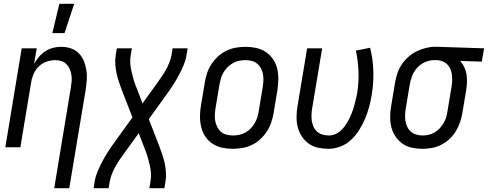

<svg xmlns="http://www.w3.org/2000/svg" viewBox="-20 -774 2564 1009"><path d="M265 215 352 -312Q355 -329 356.5 -346Q358 -363 355.5 -379.5Q353 -396 346.5 -411Q340 -426 329 -437Q318 -448 302.5 -453Q287 -458 270 -458Q247 -458 223.5 -449.5Q200 -441 182.5 -423.5Q165 -406 155.5 -383Q146 -360 143 -337L87 0H8L94 -520H173L159 -438Q170 -458 184.5 -475Q199 -492 218 -504.5Q237 -517 258.5 -522.5Q280 -528 301 -528Q327 -528 351.5 -520Q376 -512 393.5 -494.5Q411 -477 420.5 -454Q430 -431 434 -405.5Q438 -380 436 -353.5Q434 -327 430 -301L344 215ZM255 -600 292 -754H370L319 -600Z M472 215 478 178Q482 153 492.5 128Q503 103 515.5 79Q528 55 542.5 31.5Q557 8 573 -14L676 -157L621 -299Q613 -320 605.5 -342Q598 -364 593 -387Q588 -410 586 -434.5Q584 -459 588 -483L594 -520H673L667 -483Q663 -462 664.5 -441.5Q666 -421 670.5 -401Q675 -381 680.5 -361.5Q686 -342 693 -324L729 -231L802 -332Q814 -349 827 -367.5Q840 -386 850.5 -404.5Q861 -423 869 -443Q877 -463 881 -483L887 -520H966L960 -483Q956 -458 945.5 -433Q935 -408 922.5 -384Q910 -360 895.5 -336.5Q881 -313 865 -291L762 -148L817 -6Q825 15 832.5 37Q840 59 845 82Q850 105 852 129.5Q854 154 850 178L844 215H765L771 178Q775 157 773.5 136.5Q772 116 767.5 96Q763 76 757.5 56.5Q752 37 745 19L709 -74L636 27Q623 44 610.5 62.5Q598 81 587.5 99.5Q577 118 569 138Q561 158 557 178L551 215Z M1203 8Q1174 8 1146.5 2Q1119 -4 1096.5 -19Q1074 -34 1059 -56.5Q1044 -79 1037.5 -106Q1031 -133 1031 -161.5Q1031 -190 1036 -219L1056 -339Q1060 -364 1068 -389Q1076 -414 1091 -436.5Q1106 -459 1126 -477.5Q1146 -496 1170 -507.5Q1194 -519 1219.5 -523.5Q1245 -528 1270 -528Q1299 -528 1326.5 -522Q1354 -516 1376.5 -501Q1399 -486 1414.5 -463.5Q1430 -441 1436.5 -414Q1443 -387 1442.5 -358.5Q1442 -330 1438 -301L1418 -181Q1414 -156 1405.5 -131Q1397 -106 1382.5 -83.5Q1368 -61 1348 -42.5Q1328 -24 1304 -12.5Q1280 -1 1254 3.5Q1228 8 1203 8ZM1204 -62Q1220 -62 1237 -65.5Q1254 -69 1269.5 -77.5Q1285 -86 1297.5 -99Q1310 -112 1319 -127.5Q1328 -143 1333 -159.5Q1338 -176 1340 -192L1360 -312Q1363 -330 1364 -347.5Q1365 -365 1362.5 -381.5Q1360 -398 1352.5 -413Q1345 -428 1332.5 -438.5Q1320 -449 1304 -453.5Q1288 -458 1270 -458Q1254 -458 1236.5 -454.5Q1219 -451 1204 -442.5Q1189 -434 1176 -421Q1163 -408 1154 -392.5Q1145 -377 1140.5 -360.5Q1136 -344 1133 -328L1113 -208Q1110 -190 1109 -172.5Q1108 -155 1111 -138.5Q1114 -122 1121.5 -107Q1129 -92 1141 -81.5Q1153 -71 1169.5 -66.5Q1186 -62 1204 -62Z M1707 8Q1678 8 1650.5 2Q1623 -4 1602 -19.5Q1581 -35 1566 -57.5Q1551 -80 1544.5 -106.5Q1538 -133 1538.5 -162Q1539 -191 1544 -219L1594 -520H1673L1621 -208Q1618 -191 1617 -173.5Q1616 -156 1618.5 -139.5Q1621 -123 1627.5 -108Q1634 -93 1646 -82.5Q1658 -72 1674 -67Q1690 -62 1708 -62Q1725 -62 1742 -69Q1759 -76 1772.5 -89Q1786 -102 1796.5 -117.5Q1807 -133 1815 -149Q1823 -165 1829.5 -182Q1836 -199 1840.5 -216Q1845 -233 1849.5 -250Q1854 -267 1857 -284Q1866 -341 1864 -398Q1862 -455 1850 -508L1925 -523Q1940 -464 1942 -400.5Q1944 -337 1933 -273Q1928 -242 1919.5 -211Q1911 -180 1898.5 -150Q1886 -120 1868 -91.5Q1850 -63 1826 -40Q1802 -17 1770 -4.5Q1738 8 1707 8Z M2200 8Q2171 8 2143.5 2Q2116 -4 2094.5 -19.5Q2073 -35 2058 -57.5Q2043 -80 2036.5 -106.5Q2030 -133 2030.5 -162Q2031 -191 2036 -219L2056 -339Q2060 -364 2068 -388Q2076 -412 2090.5 -434Q2105 -456 2125 -474Q2145 -492 2168 -503.5Q2191 -515 2216 -521.5Q2241 -528 2265 -528H2281L2524 -520L2512 -450L2398 -454Q2411 -440 2419.5 -422Q2428 -404 2431.5 -384Q2435 -364 2434 -343Q2433 -322 2430 -301L2410 -181Q2406 -156 2397.5 -131.5Q2389 -107 2375.5 -84.5Q2362 -62 2342 -43.5Q2322 -25 2298.5 -13Q2275 -1 2249.5 3.5Q2224 8 2200 8ZM2200 -62Q2216 -62 2232.5 -65.5Q2249 -69 2264 -78Q2279 -87 2291 -100Q2303 -113 2312 -128.5Q2321 -144 2325.5 -160Q2330 -176 2332 -192L2352 -312Q2355 -328 2356 -344.5Q2357 -361 2355.5 -376.5Q2354 -392 2348.5 -407Q2343 -422 2333 -433Q2323 -444 2308.5 -450.5Q2294 -457 2279 -458H2262Q2238 -458 2214 -447.5Q2190 -437 2172.5 -418Q2155 -399 2146 -375.5Q2137 -352 2133 -328L2113 -208Q2110 -191 2109 -173.5Q2108 -156 2110.5 -139.5Q2113 -123 2120 -108Q2127 -93 2139 -82.5Q2151 -72 2167 -67Q2183 -62 2200 -62Z"/></svg>

Font: Iosevka Term Curly Oblique
Style: Regular
Weight: 400
Italic angle: -9°
Designer: Belleve Invis
Foundry: Belleve Invis
Version: Version 32.3.0